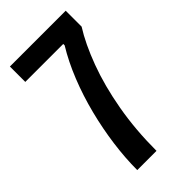

<svg xmlns="http://www.w3.org/2000/svg" viewBox="-209 -718 776 776"><g transform="rotate(-45 178.5 -330.0)"><path d="M85 0Q85 -68 95 -142.5Q105 -217 124 -292Q143 -367 171 -437Q199 -507 234 -564V-572H17V-660H336V-569Q298 -509 265.5 -421.5Q233 -334 214 -227Q195 -120 195 0Z"/></g></svg>

Font: Bricolage Grotesque 12pt Condensed Medium
Style: Regular
Weight: 500
Width: 3
Designer: Mathieu Triay
Foundry: Atelier Triay
Version: Version 1.001; ttfautohint (v1.8.4.7-5d5b);gftools[0.9.33.de